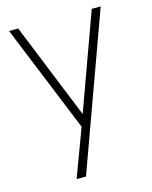

<svg xmlns="http://www.w3.org/2000/svg" viewBox="-117 -617 740 933"><g transform="rotate(-15 253.0 -150.0)"><path d="M151 240 256 -42 257 42 20 -540H66L278 -16H246L436 -540H481L198 240Z"/></g></svg>

Font: Vela Sans GX ExtLt
Style: Regular
Weight: 200
Designer: Principal design: Mikhail Sharanda - project Manrope.
Design modification: Ravid Balaliev
Foundry: Mikhail Sharanda
Version: Version 1.001